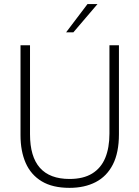

<svg xmlns="http://www.w3.org/2000/svg" viewBox="-20 -921 690 950"><path d="M324 8.5Q240 8.5 186.5 -23.8Q133 -56 107.2 -114.5Q81.5 -173 81.5 -252V-697H128.5V-256.5Q128.5 -35.5 324 -35.5Q392.5 -35.5 436.2 -62.5Q480 -89.5 500.8 -139.8Q521.5 -190 521.5 -260V-697H568.5V-257Q568.5 -166 538.5 -107.2Q508.5 -48.5 453.5 -20Q398.5 8.5 324 8.5ZM343 -761H307L413 -901H462.5Z"/></svg>

Font: Acari Sans Neue Light
Style: Regular
Weight: 300
Designer: Alfredo Marco Pradil (font), Cristiano Sobral (main changes)
Foundry: Hanken Design Co. (font), Cristiano Sobral (main changes)
Version: Version 2.459;March 19, 2022;FontCreator 14.0.0.2808 64-bit;